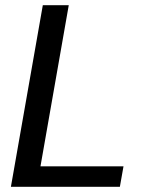

<svg xmlns="http://www.w3.org/2000/svg" viewBox="-20 -720 562 740"><path d="M22 0 145 -700H245L136 -79H456L442 0Z"/></svg>

Font: DM Sans 28pt Medium
Style: Italic
Weight: 500
Italic angle: -10°
Version: Version 4.004;gftools[0.9.30]